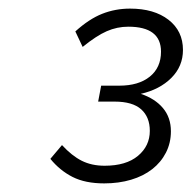

<svg xmlns="http://www.w3.org/2000/svg" viewBox="-20 -828 445 446"><path d="M222 -402Q178 -402 148.5 -417Q119 -432 97 -459L124 -491Q147 -466 170 -454.5Q193 -443 223 -443Q273 -443 300.5 -466Q328 -489 328 -524Q328 -556 308 -574Q288 -592 246 -592H208L215 -629H257Q302 -629 328 -650Q354 -671 354 -708Q354 -766 278 -766Q252 -766 228 -755.5Q204 -745 172 -719L155 -755Q187 -784 217.5 -796Q248 -808 282 -808Q338 -808 371.5 -782Q405 -756 405 -712Q405 -674 378 -647Q351 -620 307 -610Q340 -599 358.5 -577Q377 -555 377 -523Q377 -496 365.5 -473.5Q354 -451 333.5 -435Q313 -419 284.5 -410.5Q256 -402 222 -402Z"/></svg>

Font: Celebes Light
Style: Italic
Weight: 300
Italic angle: -10°
Designer: Anugrah Pasau
Foundry: Lafontype
Version: Version 1.000; ttfautohint (v1.8.4)